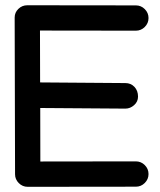

<svg xmlns="http://www.w3.org/2000/svg" viewBox="-20 -720 618 741"><path d="M36.6 -652.3Q36.6 -671.9 51 -685.8Q65.4 -699.7 85.4 -699.7L503.9 -699.2H504.4Q524.4 -699.2 538.8 -684.8Q553.2 -670.4 553.2 -650.4Q553.2 -630.4 538.8 -616Q524.4 -601.6 504.4 -601.6H503.9L134.3 -602.1L134.8 -401.9L463.9 -399.4Q484.9 -399.4 498.8 -384.8Q512.7 -370.1 512.7 -347.2Q512.7 -327.6 497.6 -314.2Q482.4 -300.8 463.9 -300.8H463.4L135.3 -303.2L135.7 -96.7L503.9 -97.2H504.4Q524.4 -97.2 538.8 -82.8Q553.2 -68.4 553.2 -48.3Q553.2 -28.3 538.8 -13.9Q524.4 0.5 504.4 0.5H503.9L86.9 1Q66.9 1 52.5 -13.4Q38.1 -27.8 38.1 -47.4Z"/></svg>

Font: Manjari
Style: Bold
Weight: 700
Designer: Santhosh Thottingal <santhosh.thottingal@gmail.com>
Version: Version 2.000